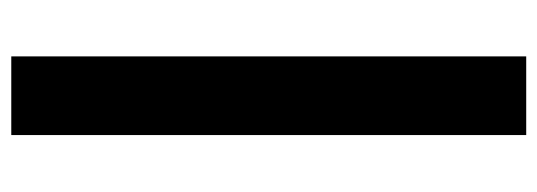

<svg xmlns="http://www.w3.org/2000/svg" viewBox="-334 -448 976 349"><g transform="rotate(90 154.5 -274.0)"><path d="M83 194H226V-742H83Z"/></g></svg>

Font: Montserrat Lite
Style: Bold
Weight: 700
Designer: Julieta Ulanovsky
Foundry: Julieta Ulanovsky
Version: Version 7.200;PS 007.200;hotconv 1.0.88;makeotf.lib2.5.64775